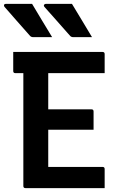

<svg xmlns="http://www.w3.org/2000/svg" viewBox="-41 -967 611 987"><path d="M124 -947Q151 -901 175.5 -861Q200 -821 227 -776H130Q120 -776 114 -782Q89 -810 72 -829.5Q55 -849 41.5 -864Q28 -879 14.5 -895Q1 -911 -18 -932Q-22 -937 -20 -942Q-18 -947 -12 -947ZM329 -947Q357 -901 381 -861Q405 -821 432 -776H336Q326 -776 320 -782Q295 -810 278 -829.5Q261 -849 247.5 -864Q234 -879 220 -895Q206 -911 187 -932Q183 -937 185.5 -942Q188 -947 194 -947ZM90 0Q79 0 79 -11V-591H38Q27 -591 27 -602V-700H486Q497 -700 497 -689V-591H207V-405H429Q440 -405 440 -394V-300H207V-109H486Q497 -109 497 -98V0Z"/></svg>

Font: Recursive Sn Lnr St SmB
Style: Regular
Weight: 600
Version: Version 1.079;hotconv 1.0.112;makeotfexe 2.5.65598; ttfautoh